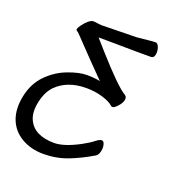

<svg xmlns="http://www.w3.org/2000/svg" viewBox="-182 -592 839 864"><g transform="rotate(20 238.0 -160.5)"><path d="M173 -416 171 -415Q191 -392 216 -364Q329 -237 369 -214Q381 -207 377.5 -191Q374 -175 359 -159Q344 -143 337.5 -143Q331 -143 329 -145Q312 -161 275.5 -172Q239 -183 197 -183Q107 -183 54 -130Q26 -101 15 -50.5Q4 0 18.5 33.5Q33 67 65 83Q97 99 144 99Q191 99 264 60Q297 42 314.5 28Q332 14 342 14Q352 14 356 29Q360 44 356 62Q352 80 341 87Q286 120 231.5 141Q177 162 116 162Q55 162 9.5 135Q-36 108 -54 60Q-72 12 -58.5 -52Q-45 -116 -4 -157.5Q37 -199 89.5 -219Q142 -239 179 -239Q216 -239 243 -233Q227 -249 168.5 -309Q110 -369 85 -396L74 -407Q64 -411 65 -418Q67 -426 76 -438Q102 -473 122 -476H126L162 -472L331 -475Q355 -477 381 -480Q407 -483 418.5 -483Q430 -483 436 -465Q442 -447 438.5 -430.5Q435 -414 422 -414H359Q333 -414 173 -416Z"/></g></svg>

Font: LXGW Bright GB
Style: Italic
Weight: 400
Italic angle: -12°
Designer: Christian Thalmann (Catharsis Fonts)
Foundry: LXGW / Christian Thalmann (Catharsis Fonts) / Fontworks Inc.
Version: Version 5.510